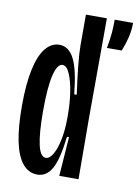

<svg xmlns="http://www.w3.org/2000/svg" viewBox="-80 -734 577 799"><g transform="rotate(10 208.5 -334.5)"><path d="M21.3 -259.7Q21.3 -351.7 34.5 -413.5Q47.7 -475.3 72.5 -506.3Q97.3 -537.3 131.7 -537.3Q171.7 -537.3 194.5 -491.8Q217.3 -446.3 227.3 -345H238Q228.7 -410.7 223.2 -464.3Q217.7 -518 217.7 -551.3V-680H306.3L305 -251.3L306.3 0H225L237 -165.7H228.3Q217 -67.7 194.3 -28.5Q171.7 10.7 133.7 10.7Q96.3 10.7 71.2 -20Q46 -50.7 33.7 -110.5Q21.3 -170.3 21.3 -259.7ZM216.3 -238.3V-259.3Q216.3 -302.7 209.7 -348.7Q203 -394.7 189.8 -425.8Q176.7 -457 158.7 -457Q136.7 -457 124.2 -406.7Q111.7 -356.3 111.7 -253.3Q111.7 -161 122.5 -112.5Q133.3 -64 156.3 -64Q173 -64 186.8 -88.7Q200.7 -113.3 208.5 -154Q216.3 -194.7 216.3 -238.3ZM339.3 -680H417Q417 -647.3 409 -615.7Q401 -584 390.3 -558.7H328Q335.7 -602.3 337.5 -627.2Q339.3 -652 339.3 -680Z"/></g></svg>

Font: Bricolage Grotesque 96pt Condensed ExBd
Style: Regular
Weight: 800
Width: 3
Designer: Mathieu Triay
Foundry: Atelier Triay
Version: Version 1.001;Glyphs 3.2 (3207)